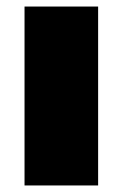

<svg xmlns="http://www.w3.org/2000/svg" viewBox="-20 -567 375 587"><path d="M55 -547V0H280V-547Z"/></svg>

Font: Montserrat arm Black
Style: Regular
Weight: 900
Designer: Julieta Ulanovsky
Foundry: Julieta Ulanovsky
Version: Version 6.000;PS 006.000;hotconv 1.0.88;makeotf.lib2.5.64775